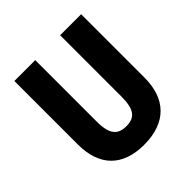

<svg xmlns="http://www.w3.org/2000/svg" viewBox="-192 -953 1015 1015"><g transform="rotate(-45 316.0 -445.0)"><path d="M566 -332V-807H409V-348C409 -253 381 -219 317 -219C255 -219 223 -250 223 -347V-807H67V-331C67 -171 154 -83 314 -83C480 -83 566 -176 566 -332Z"/></g></svg>

Font: Noto Sans Kannada UI Condensed ExtraBold
Style: Regular
Weight: 800
Width: 3
Designer: Jelle Bosma - Monotype Design Team
Foundry: Monotype Imaging Inc.
Version: Version 2.005